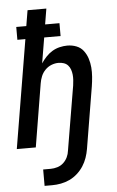

<svg xmlns="http://www.w3.org/2000/svg" viewBox="-62 -777 624 1027"><g transform="rotate(-5 250.0 -263.0)"><path d="M135 209V121H176Q193 121 211.5 115.5Q230 110 244 97Q258 84 266 67Q274 50 276 32L334 -313Q336 -327 337 -342Q338 -357 336.5 -371Q335 -385 330.5 -398Q326 -411 317 -421Q308 -431 294.5 -435.5Q281 -440 266 -440Q247 -440 228 -432.5Q209 -425 194.5 -410Q180 -395 172.5 -376.5Q165 -358 162 -339L106 0H4L101 -582H58V-651H112L126 -735H227L213 -651H290V-582H202L179 -445Q191 -463 206.5 -479.5Q222 -496 240.5 -507Q259 -518 280 -523Q301 -528 321 -528Q347 -528 370 -519Q393 -510 407.5 -491Q422 -472 429.5 -448.5Q437 -425 439 -400.5Q441 -376 439 -350Q437 -324 433 -299L378 32Q374 56 366 79Q358 102 344.5 123Q331 144 311.5 161.5Q292 179 269.5 189.5Q247 200 223 204.5Q199 209 176 209Z"/></g></svg>

Font: Iosevka SS04 Semibold
Style: Italic
Weight: 600
Italic angle: -9°
Monospace: yes
Designer: Belleve Invis
Foundry: Belleve Invis
Version: Version 19.0.0; ttfautohint (v1.8.4)